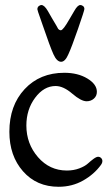

<svg xmlns="http://www.w3.org/2000/svg" viewBox="-20 -712 421 750"><path d="M293.9 -692.4Q298.8 -692.4 304.2 -688.5Q309.6 -684.6 309.6 -676.8Q309.6 -670.9 284.7 -599.1Q259.8 -527.3 247.1 -500Q234.4 -470.7 218.8 -470.7Q202.1 -470.7 189 -499.5Q175.8 -528.3 146.5 -614.3Q134.8 -646.5 128.9 -665Q126 -673.8 126 -675.8Q126 -683.6 131.3 -688Q136.7 -692.4 141.6 -692.4Q153.3 -692.4 167 -668.9Q172.9 -658.2 182.6 -641.6Q192.4 -625 199.7 -612.8Q207 -600.6 207 -599.6Q211.9 -593.8 217.8 -593.8Q226.6 -593.8 251 -636.7Q262.7 -657.2 270.5 -669.9Q283.2 -692.4 293.9 -692.4ZM209 17.6Q123 17.6 69.8 -43Q16.6 -103.5 16.6 -197.3Q16.6 -299.8 76.2 -363.8Q135.7 -427.7 231.4 -427.7Q284.2 -427.7 321.3 -405.3Q358.4 -382.8 358.4 -353.5Q358.4 -336.9 346.7 -326.7Q335 -316.4 318.4 -316.4Q296.9 -316.4 262.2 -346.2Q227.5 -376 197.3 -376Q151.4 -376 117.2 -330.1Q83 -284.2 83 -221.7Q83 -150.4 128.4 -98.1Q173.8 -45.9 241.2 -45.9Q267.6 -45.9 289.6 -54.2Q311.5 -62.5 322.8 -72.8Q334 -83 345.2 -91.3Q356.4 -99.6 363.3 -99.6Q370.1 -99.6 375 -94.7Q379.9 -89.8 379.9 -83Q379.9 -75.2 374 -67.4Q347.7 -31.2 304.7 -6.8Q261.7 17.6 209 17.6Z"/></svg>

Font: Goudy Bookletter 1911
Style: Regular
Weight: 400
Version: Version 2010.07.03